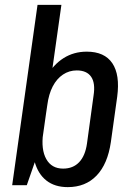

<svg xmlns="http://www.w3.org/2000/svg" viewBox="-20 -760 540 788"><path d="M258 8Q205 8 170.5 -19Q136 -46 122 -97Q108 -148 118 -218L133 -325Q143 -396 171 -445.5Q199 -495 241 -521.5Q283 -548 336 -548Q409 -548 441 -500.5Q473 -453 461 -363L435 -177Q422 -87 376.5 -39.5Q331 8 258 8ZM134 -740H232L153 -181L90 0H30ZM239 -68Q280 -68 305 -94.5Q330 -121 337 -171L364 -368Q372 -419 354 -445Q336 -471 295 -471Q264 -471 238.5 -454Q213 -437 196.5 -405.5Q180 -374 174 -328L157 -213Q148 -146 170 -107Q192 -68 239 -68Z"/></svg>

Font: Pathway Extreme Condensed Medium
Style: Italic
Weight: 500
Width: 3
Italic angle: -8°
Version: Version 1.001;gftools[0.9.26]